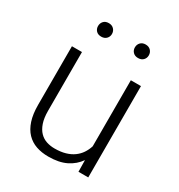

<svg xmlns="http://www.w3.org/2000/svg" viewBox="-173 -837 896 962"><g transform="rotate(30 274.5 -355.5)"><path d="M416 -66.9Q391.1 -30.8 349.9 -10.5Q308.6 9.8 247.6 9.8Q208.5 9.8 176.8 -1.2Q145 -12.2 122.1 -36.1Q99.1 -60.1 86.7 -97.9Q74.2 -135.7 74.2 -189.9V-528.3H132.3V-189Q132.3 -146.5 142.1 -118.2Q151.9 -89.8 168.5 -72.8Q185.1 -55.7 207.3 -48.3Q229.5 -41 254.4 -41Q289.6 -41 316.4 -48.8Q343.3 -56.6 362.8 -70.8Q382.3 -85 395 -104Q407.7 -123 415 -146V-528.3H473.6V0H417ZM136.7 -681.6Q136.7 -698.2 147.2 -709.7Q157.7 -721.2 176.8 -721.2Q195.3 -721.2 206.3 -709.7Q217.3 -698.2 217.3 -681.6Q217.3 -665.5 206.3 -654.3Q195.3 -643.1 176.8 -643.1Q157.7 -643.1 147.2 -654.3Q136.7 -665.5 136.7 -681.6ZM350.1 -681.2Q350.1 -697.8 360.8 -709.2Q371.6 -720.7 390.1 -720.7Q409.2 -720.7 419.9 -709.2Q430.7 -697.8 430.7 -681.2Q430.7 -665 419.9 -653.8Q409.2 -642.6 390.1 -642.6Q371.6 -642.6 360.8 -653.8Q350.1 -665 350.1 -681.2Z"/></g></svg>

Font: Melbourne
Style: Light
Weight: 300
Designer: Google
Version: Version 2.000980; 2014